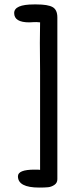

<svg xmlns="http://www.w3.org/2000/svg" viewBox="-20 -780 336 867"><path d="M145 -760Q196 -760 217.5 -748Q239 -736 239 -701V29Q239 46 225.5 55Q212 64 197 65.5Q182 67 157 67Q61 67 61 16Q61 -14 136 -14Q157 -14 161 -13V-457Q160 -531 160 -586.5Q160 -642 161 -679Q143 -681 132 -680Q121 -679 112 -679Q44 -679 44 -721Q44 -760 133 -760Z"/></svg>

Font: Patrick Hand SC
Style: Regular
Weight: 400
Designer: Patrick Wagesreiter
Foundry: Patrick Wagesreiter
Version: Version 1.003;PS 001.003;hotconv 1.0.70;makeotf.lib2.5.58329